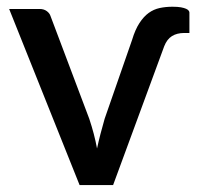

<svg xmlns="http://www.w3.org/2000/svg" viewBox="-20 -536 585 556"><path d="M362.5 -420.5Q371.5 -450.5 383.8 -469.2Q396 -488 410.5 -498.5Q425 -509 442.5 -512.8Q460 -516.5 479.5 -516.5Q494.5 -516.5 504 -514.8Q513.5 -513 519 -510.5Q524.5 -508 526.5 -505Q528.5 -502 528.5 -500V-440.5H513.5Q492.5 -440.5 478 -431.5Q463.5 -422.5 455.5 -402L307.5 0H210.5L6.5 -510H95Q107 -510 115.5 -503.8Q124 -497.5 126.5 -489L238.5 -192Q246 -169.5 251.5 -148.5Q257 -127.5 261 -106Q265.5 -127 271 -148.2Q276.5 -169.5 283 -192Z"/></svg>

Font: Lato 2
Style: Regular
Weight: 600
Designer: Lukasz Dziedzic with Adam Twardoch and Botio Nikoltchev
Foundry: tyPoland Lukasz Dziedzic
Version: Version 2.015; 2015-08-06; http://www.latofonts.com/